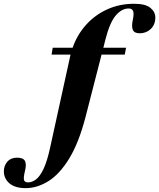

<svg xmlns="http://www.w3.org/2000/svg" viewBox="-214 -765 843 1018"><path d="M240 -146.5Q204.5 -9.5 154 73.8Q103.5 157 43.8 194.8Q-16 232.5 -78 232.5Q-134 232.5 -163.8 207.2Q-193.5 182 -193.5 143Q-193.5 113.5 -175 92.2Q-156.5 71 -123.5 71Q-91.5 71 -82 87.8Q-72.5 104.5 -81.5 141Q-90.5 178 -86.5 190Q-82.5 202 -65 202Q-43.5 202 -22.5 185.8Q-1.5 169.5 17.2 129.8Q36 90 51.5 19L158 -466.5Q159 -471 160 -475.5H59.5L65.5 -512H171Q195 -580.5 242 -633Q289 -685.5 354.2 -715.2Q419.5 -745 497.5 -745Q556.5 -745 583 -723.8Q609.5 -702.5 609.5 -672Q609.5 -634.5 585.5 -611.5Q561.5 -588.5 526.5 -588.5Q498.5 -588.5 490.5 -606.2Q482.5 -624 490 -659Q497.5 -694.5 491.5 -707.2Q485.5 -720 468 -720Q431.5 -720 399.8 -683Q368 -646 344.5 -554L334 -512H454.5L447.5 -475.5H324.5Z"/></svg>

Font: Newsreader 72pt
Style: Bold Italic
Weight: 700
Italic angle: -17°
Designer: Hugues Gentile
Foundry: Production Type
Version: Version 1.003; ttfautohint (v1.8.3)